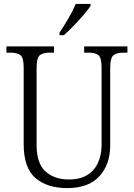

<svg xmlns="http://www.w3.org/2000/svg" viewBox="-20 -951 684 981"><path d="M323 10Q221 10 161 -41.5Q101 -93 101 -215V-606Q101 -656 84.5 -669Q68 -682 34 -682H13V-714H256V-682H234Q199 -682 183 -668.5Q167 -655 167 -603V-210Q167 -116 212.5 -75Q258 -34 332 -34Q390 -34 427 -57.5Q464 -81 481.5 -121Q499 -161 499 -209V-605Q499 -656 483 -669Q467 -682 433 -682H410V-714H631V-682H610Q576 -682 559.5 -668.5Q543 -655 543 -603V-208Q543 -111 488 -50.5Q433 10 323 10ZM284 -784Q306 -817 329.5 -857Q353 -897 367 -931H443V-921Q432 -904 408 -876Q384 -848 356.5 -819.5Q329 -791 306 -771H284Z"/></svg>

Font: Noto Serif SemiCondensed Light
Style: Regular
Weight: 300
Width: 4
Designer: Monotype Design Team
Foundry: Monotype Imaging Inc.
Version: Version 2.013